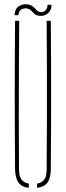

<svg xmlns="http://www.w3.org/2000/svg" viewBox="-20 -900 317 924"><path d="M52.5 -85Q51 -264.5 51 -442.8Q51 -621 52.5 -800H72.5Q71.5 -680.5 71 -561.5Q70.5 -442.5 70.5 -323.5Q70.5 -204.5 71.5 -85Q71.5 -53.5 82.8 -37Q94 -20.5 118.5 -16.5V4Q84.5 0 69 -21.2Q53.5 -42.5 52.5 -85ZM158.5 4V-16.5Q183 -20.5 193.8 -37Q204.5 -53.5 204.5 -85Q205.5 -204.5 205.8 -323.5Q206 -442.5 205.8 -561.5Q205.5 -680.5 204.5 -800H224.5Q226 -621 226 -442.8Q226 -264.5 224.5 -85Q224 -42.5 208.2 -21.2Q192.5 0 158.5 4ZM208.5 -877H227.5Q229 -852.5 211.5 -836.8Q194 -821 169 -824Q153.5 -826 145.8 -833.2Q138 -840.5 131 -848Q124 -855.5 111.5 -859Q100.5 -862 85.8 -856.2Q71 -850.5 68.5 -827H49.5Q52.5 -861 74.2 -872.2Q96 -883.5 117.5 -878Q129 -875.5 136.5 -870Q144 -864.5 149.2 -858.5Q154.5 -852.5 160 -847.8Q165.5 -843 173.5 -842Q190 -840 199.8 -851Q209.5 -862 208.5 -877Z"/></svg>

Font: Big Shoulders Stencil Display SC Thin
Style: Regular
Weight: 100
Designer: Patric King
Foundry: XO Type Co
Version: Version 2.001